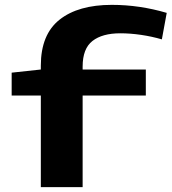

<svg xmlns="http://www.w3.org/2000/svg" viewBox="-20 -770 706 790"><path d="M148 0V-377H28V-471L148 -484V-500Q148 -628 225 -689Q302 -750 440 -750Q554 -750 666 -717L646 -608Q605 -620 560.5 -626.5Q516 -633 475 -633Q401 -633 360.5 -601.5Q320 -570 320 -496V-484H580V-377H320V0Z"/></svg>

Font: Georama ExtraExtended SemiBold
Style: Regular
Weight: 600
Width: 8
Designer: Jean-Baptiste Levee
Foundry: Production Type
Version: Version 1.000